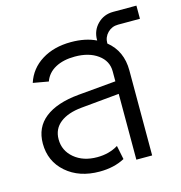

<svg xmlns="http://www.w3.org/2000/svg" viewBox="-99 -733 784 831"><g transform="rotate(-15 293.0 -317.5)"><path d="M483.9 0H413.1V-294.9L242.2 -278.8Q180.2 -272.9 145.5 -245.6Q110.8 -218.3 110.8 -171.9Q110.8 -121.1 150.6 -87.6Q190.4 -54.2 252.9 -54.2Q306.6 -54.2 347.2 -79.1L359.9 -17.1Q312 8.8 247.1 8.8Q155.8 8.8 97.9 -41.7Q40 -92.3 40 -171.9Q40 -244.1 92.5 -285.4Q145 -326.7 243.2 -335.9L413.1 -351.1V-396Q413.1 -442.4 373.5 -471.2Q334 -500 271 -500Q219.2 -500 183.6 -480.7Q147.9 -461.4 134.8 -424.8L65.9 -437Q85.4 -497.1 139.9 -531Q194.3 -564.9 271 -564.9Q335.9 -564.9 382.8 -542V-544.9Q382.8 -586.9 411.4 -615.5Q439.9 -644 481.9 -644H585.9V-585H487.8Q460 -585 440.9 -565.9Q421.9 -546.9 421.9 -519V-518.1Q483.9 -468.3 483.9 -380.9Z"/></g></svg>

Font: LT Superior
Style: Regular
Weight: 400
Designer: Daniel Lyons
Foundry: LyonsType
Version: Version 1.000